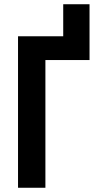

<svg xmlns="http://www.w3.org/2000/svg" viewBox="-20 -885 460 905"><path d="M278 -865V-714H65V0H194V-602H402V-865Z"/></svg>

Font: Noto Sans UI Condensed
Style: Bold
Weight: 700
Width: 3
Designer: Monotype Design Team
Foundry: Monotype Imaging Inc.
Version: 1.001